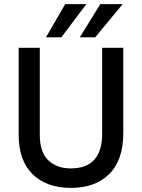

<svg xmlns="http://www.w3.org/2000/svg" viewBox="-20 -907 692 936"><path d="M279 -725H204L298 -887H401ZM444 -725H369L469 -887H578ZM581 -258Q581 -127 513 -59Q445 9 326 9Q207 9 139 -57.5Q71 -124 71 -250V-674H174V-251Q174 -165 215.5 -125.5Q257 -86 325 -86Q478 -86 478 -256V-674H581Z"/></svg>

Font: Hind Kochi Medium
Style: Regular
Weight: 500
Designer: Dhruvi Tolia
Foundry: Indian Type Foundry
Version: Version 0.702;PS 1.0;hotconv 1.0.81;makeotf.lib2.5.63406